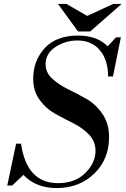

<svg xmlns="http://www.w3.org/2000/svg" viewBox="-20 -944 639 977"><path d="M528 -708 570 -754H595L555 -555H530Q530 -638 488.5 -688Q447 -738 374 -738Q313 -738 262.5 -705Q212 -672 212 -617Q212 -575 245.5 -544Q279 -513 326.5 -490Q374 -467 421 -440Q468 -413 501.5 -364Q535 -315 535 -247Q535 -133 459 -60Q383 13 268 13Q163 13 99 -54L42 0H17L62 -213H87Q116 -12 275 -12Q362 -12 414 -63.5Q466 -115 466 -177Q466 -224 433.5 -258.5Q401 -293 354.5 -316Q308 -339 261 -365Q214 -391 181.5 -436Q149 -481 149 -543Q149 -636 208 -699.5Q267 -763 377 -763Q475 -763 528 -708ZM556 -924H599L439 -784H377L275 -924H318L424 -863Z"/></svg>

Font: Libre Bodoni
Style: Italic
Weight: 400
Italic angle: -13°
Designer: Pablo Impallari, Rodrigo Fuenzalida
Foundry: Pablo Impallari, Rodrigo Fuenzalida
Version: Version 1.001